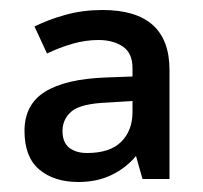

<svg xmlns="http://www.w3.org/2000/svg" viewBox="-20 -742 406 384"><path d="M185 -722Q252 -722 285.5 -692Q319 -662 319 -602V-384H265L252 -430Q232 -406 203 -392Q174 -378 137 -378Q88 -378 58.5 -403Q29 -428 29 -480Q29 -533 70 -558.5Q111 -584 191 -587L245 -589V-606Q245 -636 225.5 -649Q206 -662 177 -662Q151 -662 125 -654.5Q99 -647 74 -635L49 -689Q77 -703 111.5 -712.5Q146 -722 185 -722ZM197 -537Q142 -535 123.5 -519.5Q105 -504 105 -480Q105 -457 118.5 -446.5Q132 -436 154 -436Q200 -436 222.5 -458.5Q245 -481 245 -518V-540Z"/></svg>

Font: Noto Sans Javanese Medium
Style: Regular
Weight: 500
Version: Version 2.004